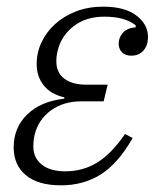

<svg xmlns="http://www.w3.org/2000/svg" viewBox="-20 -544 478 576"><path d="M224 -240Q170 -240 132.5 -212.5Q95 -185 84 -140Q80 -123 80 -104Q80 -71 105 -50.5Q130 -30 176 -30Q228 -30 271 -56Q314 -82 355 -142L378 -130Q334 -53 282 -20.5Q230 12 163 12Q94 12 57.5 -18.5Q21 -49 21 -102Q21 -161 61.5 -200.5Q102 -240 173 -248V-252Q133 -261 111.5 -287.5Q90 -314 90 -352Q90 -386 104.5 -417Q119 -448 145.5 -472Q172 -496 208.5 -510Q245 -524 290 -524Q354 -524 389 -497.5Q424 -471 424 -433Q424 -408 410.5 -392.5Q397 -377 374 -377Q355 -377 345.5 -387.5Q336 -398 336 -413Q336 -431 348.5 -445.5Q361 -460 387 -462V-468Q355 -494 293 -494Q238 -494 201 -465.5Q164 -437 153 -392Q149 -376 149 -360Q149 -326 173 -308Q197 -290 239 -290H303L291 -240Z"/></svg>

Font: IBM Plex Serif Light
Style: Italic
Weight: 300
Italic angle: -14°
Designer: Mike Abbink, Paul van der Laan, Pieter van Rosmalen
Foundry: Bold Monday
Version: Version 3.001